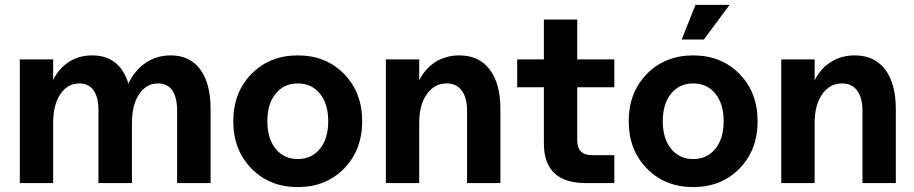

<svg xmlns="http://www.w3.org/2000/svg" viewBox="-20 -740 3696 776"><path d="M695.8 -293Q695.8 -346.7 676.3 -374.8Q656.7 -402.8 619.1 -402.8Q571.3 -402.8 542.2 -359.4Q513.2 -315.9 513.2 -243.2V0H377.9V-293Q377.9 -346.7 358.2 -374.8Q338.4 -402.8 300.8 -402.8Q252.9 -402.8 223.9 -359.4Q194.8 -315.9 194.8 -243.2V0H60.1V-500H194.8V-417Q218.3 -463.9 258.8 -490Q299.3 -516.1 352.1 -516.1Q463.9 -516.1 499 -401.9Q523.4 -455.1 568.1 -485.6Q612.8 -516.1 669.9 -516.1Q747.1 -516.1 789.1 -459.7Q831.1 -403.3 831.1 -298.8V0H695.8Z M1370.6 -58.8Q1297.4 16.1 1183.6 16.1Q1069.8 16.1 996.3 -58.8Q922.9 -133.8 922.9 -250Q922.9 -366.2 996.3 -441.2Q1069.8 -516.1 1183.6 -516.1Q1297.4 -516.1 1370.6 -441.2Q1443.8 -366.2 1443.8 -250Q1443.8 -133.8 1370.6 -58.8ZM1094 -138.7Q1127.4 -97.2 1183.6 -97.2Q1239.7 -97.2 1273.2 -138.7Q1306.6 -180.2 1306.6 -250Q1306.6 -319.8 1273.2 -361.3Q1239.7 -402.8 1183.6 -402.8Q1127.4 -402.8 1094 -361.3Q1060.5 -319.8 1060.5 -250Q1060.5 -180.2 1094 -138.7Z M1867.7 -293Q1867.7 -345.2 1846.2 -374Q1824.7 -402.8 1785.6 -402.8Q1735.4 -402.8 1704.8 -359.1Q1674.3 -315.4 1674.3 -243.2V0H1539.6V-500H1674.3V-415Q1697.8 -462.9 1740 -489.5Q1782.2 -516.1 1836.4 -516.1Q1916 -516.1 1959.2 -459.2Q2002.4 -402.3 2002.4 -298.8V0H1867.7Z M2348.1 0Q2178.2 0 2178.2 -160.2V-387.2H2070.3V-500H2178.2V-661.1H2313V-500H2462.9V-387.2H2313V-172.9Q2313 -112.8 2373 -112.8H2462.9V0Z M2968.8 -58.8Q2895.5 16.1 2781.7 16.1Q2668 16.1 2594.5 -58.8Q2521 -133.8 2521 -250Q2521 -366.2 2594.5 -441.2Q2668 -516.1 2781.7 -516.1Q2895.5 -516.1 2968.8 -441.2Q3042 -366.2 3042 -250Q3042 -133.8 2968.8 -58.8ZM2692.1 -138.7Q2725.6 -97.2 2781.7 -97.2Q2837.9 -97.2 2871.3 -138.7Q2904.8 -180.2 2904.8 -250Q2904.8 -319.8 2871.3 -361.3Q2837.9 -402.8 2781.7 -402.8Q2725.6 -402.8 2692.1 -361.3Q2658.7 -319.8 2658.7 -250Q2658.7 -180.2 2692.1 -138.7ZM2734.9 -580.1 2791 -720.2H2928.7L2824.7 -580.1Z M3465.8 -293Q3465.8 -345.2 3444.3 -374Q3422.9 -402.8 3383.8 -402.8Q3333.5 -402.8 3303 -359.1Q3272.5 -315.4 3272.5 -243.2V0H3137.7V-500H3272.5V-415Q3295.9 -462.9 3338.1 -489.5Q3380.4 -516.1 3434.6 -516.1Q3514.2 -516.1 3557.4 -459.2Q3600.6 -402.3 3600.6 -298.8V0H3465.8Z"/></svg>

Font: Uncut Sans
Style: Bold
Weight: 700
Designer: Kasper Nordkvist
Foundry: UNCUT.wtf
Version: Version 1.304;Glyphs 3.2 (3246)